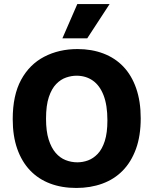

<svg xmlns="http://www.w3.org/2000/svg" viewBox="-20 -917 760 951"><path d="M358 14Q286 14 228 -8Q170 -30 129 -73Q88 -116 65.5 -179.5Q43 -243 43 -327Q43 -445 84.5 -521.5Q126 -598 199 -636Q272 -674 364 -674Q434 -674 492 -652Q550 -630 591 -587Q632 -544 654.5 -479.5Q677 -415 677 -331Q677 -244 653.5 -179.5Q630 -115 588 -72Q546 -29 487 -7.5Q428 14 358 14ZM363 -113Q390 -113 416 -122.5Q442 -132 464 -155Q486 -178 499 -218.5Q512 -259 512 -321Q512 -396 493 -445Q474 -494 439.5 -518Q405 -542 359 -542Q334 -542 307.5 -533Q281 -524 258.5 -501Q236 -478 222 -436.5Q208 -395 208 -329Q208 -267 221 -226Q234 -185 255.5 -160Q277 -135 305 -124Q333 -113 363 -113ZM412 -727H289L363 -897H523Z"/></svg>

Font: Bricolage Grotesque 48pt Condensed ExtraBold ExtraBold
Style: Regular
Weight: 800
Version: Version 1.000;gftools[0.9.30]